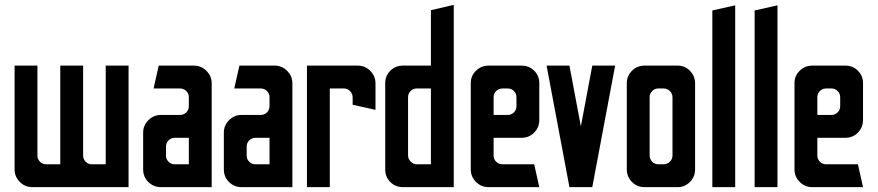

<svg xmlns="http://www.w3.org/2000/svg" viewBox="-20 -770 3611 790"><path d="M113 0Q83 0 61.5 -21.5Q40 -43 40 -73V-500H134V-130Q134 -115 144.5 -104.5Q155 -94 170 -94H228V-500H322V-130Q322 -115 332.5 -104.5Q343 -94 358 -94H415V-500H509V0Z M642 0Q612 0 590.5 -21Q569 -42 569 -73V-224Q569 -254 590.5 -275.5Q612 -297 642 -297H720Q736 -297 746.5 -307.5Q757 -318 757 -333V-370Q757 -385 746.5 -395.5Q736 -406 720 -406H612L633 -500H778Q808 -500 829.5 -478.5Q851 -457 851 -427V0ZM699 -94H757V-203H699Q684 -203 673.5 -192.5Q663 -182 663 -167V-130Q663 -115 673.5 -104.5Q684 -94 699 -94Z M974 0Q944 0 922.5 -21Q901 -42 901 -73V-224Q901 -254 922.5 -275.5Q944 -297 974 -297H1052Q1068 -297 1078.5 -307.5Q1089 -318 1089 -333V-370Q1089 -385 1078.5 -395.5Q1068 -406 1052 -406H944L965 -500H1110Q1140 -500 1161.5 -478.5Q1183 -457 1183 -427V0ZM1031 -94H1089V-203H1031Q1016 -203 1005.5 -192.5Q995 -182 995 -167V-130Q995 -115 1005.5 -104.5Q1016 -94 1031 -94Z M1243 0V-500H1452Q1482 -500 1503.5 -478.5Q1525 -457 1525 -427V-318L1431 -339V-369Q1431 -384 1420.5 -395Q1410 -406 1395 -406H1337V0Z M1638 0Q1607 0 1586 -21Q1565 -42 1565 -73V-427Q1565 -458 1586 -479Q1607 -500 1638 -500H1753V-728L1847 -750V0ZM1695 -94H1753V-406H1695Q1681 -406 1670 -396Q1659 -386 1659 -370V-130Q1659 -116 1670 -105Q1681 -94 1695 -94Z M1990 0Q1960 0 1938.5 -21.5Q1917 -43 1917 -73V-428Q1917 -458 1938.5 -479Q1960 -500 1990 -500H2126Q2157 -500 2178 -479Q2199 -458 2199 -428V-276Q2199 -246 2178 -224.5Q2157 -203 2126 -203H2011V-130Q2011 -115 2021.5 -104.5Q2032 -94 2048 -94H2178L2199 0ZM2011 -297H2069Q2084 -297 2094.5 -307.5Q2105 -318 2105 -333V-370Q2105 -385 2094.5 -395.5Q2084 -406 2069 -406H2048Q2032 -406 2021.5 -395.5Q2011 -385 2011 -370Z M2323 0 2229 -500H2323L2370 -250L2417 -500H2511L2417 0Z M2632 0Q2601 0 2580 -21.5Q2559 -43 2559 -73V-427Q2559 -457 2580 -478.5Q2601 -500 2632 -500H2768Q2798 -500 2819 -478.5Q2840 -457 2840 -427V-73Q2840 -43 2819 -21.5Q2798 0 2768 0ZM2689 -94H2710Q2725 -94 2736 -104.5Q2747 -115 2747 -130V-370Q2747 -385 2736 -395.5Q2725 -406 2710 -406H2689Q2674 -406 2663.5 -395.5Q2653 -385 2653 -370V-130Q2653 -115 2663.5 -104.5Q2674 -94 2689 -94Z M2911 0V-727L3005 -748V0Z M3085 0V-727L3179 -748V0Z M3322 0Q3292 0 3270.5 -21.5Q3249 -43 3249 -73V-428Q3249 -458 3270.5 -479Q3292 -500 3322 -500H3458Q3489 -500 3510 -479Q3531 -458 3531 -428V-276Q3531 -246 3510 -224.5Q3489 -203 3458 -203H3343V-130Q3343 -115 3353.5 -104.5Q3364 -94 3380 -94H3510L3531 0ZM3343 -297H3401Q3416 -297 3426.5 -307.5Q3437 -318 3437 -333V-370Q3437 -385 3426.5 -395.5Q3416 -406 3401 -406H3380Q3364 -406 3353.5 -395.5Q3343 -385 3343 -370Z"/></svg>

Font: Odibee Sans
Style: Regular
Weight: 400
Designer: James Barnard - Barnard Co. Limited
Version: Version 2.001; ttfautohint (v1.8.3)